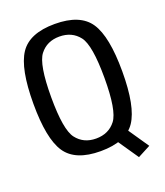

<svg xmlns="http://www.w3.org/2000/svg" viewBox="-142 -776 834 972"><g transform="rotate(-20 274.5 -290.0)"><path d="M438.5 99 507 63 411.5 -77 341 -43.5ZM267.5 4.5Q404.5 4.5 456 -72.2Q507.5 -149 507.5 -337.5Q507.5 -526 456 -603.2Q404.5 -680.5 267.5 -680.5Q131 -680.5 79.8 -603.5Q28.5 -526.5 28.5 -337.5Q28.5 -149 80 -72.2Q131.5 4.5 267.5 4.5ZM267.5 -63.5Q200.5 -63.5 162.5 -112.8Q124.5 -162 124.5 -337.5Q124.5 -514.5 162.5 -563.5Q200.5 -612.5 267.5 -612.5Q335.5 -612.5 373.5 -563.5Q411.5 -514.5 411.5 -337.5Q411.5 -162 373.5 -112.8Q335.5 -63.5 267.5 -63.5Z"/></g></svg>

Font: Anybody SemiCondensed
Style: Regular
Weight: 400
Width: 4
Version: Version 1.113;gftools[0.9.25]